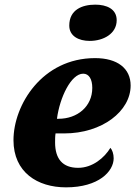

<svg xmlns="http://www.w3.org/2000/svg" viewBox="-20 -796 582 826"><path d="M366 -620C425 -620 482 -651 482 -709C482 -758 438 -776 390 -776C333 -776 278 -754 278 -686C278 -641 318 -620 366 -620ZM264 10C405 10 469 -59 469 -115C469 -134 463 -151 455 -160C429 -117 378 -74 316 -74C249 -74 217 -113 217 -183C217 -196 217 -210 219 -222H256C420 -222 542 -318 542 -428C542 -502 485 -546 389 -546C161 -546 38 -344 38 -193C38 -55 141 10 264 10ZM232 -285H225C237 -377 286 -479 338 -479C363 -479 377 -455 377 -418C377 -337 312 -285 232 -285Z"/></svg>

Font: Noto Serif SemiCondensed Black
Style: Italic
Weight: 900
Width: 4
Italic angle: -12°
Designer: Monotype Design Team
Foundry: Monotype Imaging Inc.
Version: Version 2.014